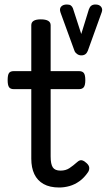

<svg xmlns="http://www.w3.org/2000/svg" viewBox="-20 -816 474 853"><path d="M243 17Q201 17 173.5 1.5Q146 -14 132.5 -42.5Q119 -71 119 -111V-420H41Q26 -420 20 -429Q14 -438 14 -460Q14 -483 20 -491.5Q26 -500 41 -500H119V-704Q119 -717 129.5 -723.5Q140 -730 161 -730Q183 -730 194 -723.5Q205 -717 205 -704V-500H331Q346 -500 352.5 -491.5Q359 -483 359 -460Q359 -438 352.5 -429Q346 -420 331 -420H205V-121Q205 -87 214.5 -72.5Q224 -58 249 -58Q272 -58 288.5 -69Q305 -80 323 -96Q335 -107 345.5 -103.5Q356 -100 365 -91Q376 -81 376.5 -70.5Q377 -60 371 -51Q354 -26 333 -11Q312 4 289 10.5Q266 17 243 17ZM404 -796Q421 -796 429 -786Q437 -776 432 -762L370 -590Q366 -580 359 -575Q352 -570 341 -570Q331 -570 322.5 -576Q314 -582 311 -590L249 -760Q243 -777 251.5 -786.5Q260 -796 277 -796Q289 -796 295 -791.5Q301 -787 304 -779L341 -665L375 -775Q379 -786 386 -791Q393 -796 404 -796Z"/></svg>

Font: Playwrite AR
Style: Regular
Weight: 400
Designer: Veronika Burian, José Scaglione
Foundry: TypeTogether
Version: Version 1.002